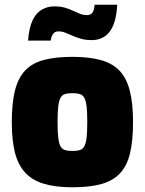

<svg xmlns="http://www.w3.org/2000/svg" viewBox="-20 -789 614 814"><path d="M287 5Q215 5 165.5 -10Q116 -25 86 -58Q56 -91 43 -143.5Q30 -196 30 -271Q30 -352 43.5 -405.5Q57 -459 87 -490.5Q117 -522 166.5 -535Q216 -548 287 -548Q359 -548 408.5 -534Q458 -520 487.5 -488.5Q517 -457 530.5 -403.5Q544 -350 544 -271Q544 -193 531.5 -140Q519 -87 489.5 -55Q460 -23 410.5 -9Q361 5 287 5ZM287 -149Q306 -149 318 -152.5Q330 -156 337 -168Q344 -180 347 -205Q350 -230 350 -272Q350 -314 347 -338.5Q344 -363 337 -375Q330 -387 318 -390.5Q306 -394 287 -394Q268 -394 256 -390.5Q244 -387 237 -375Q230 -363 227 -338.5Q224 -314 224 -272Q224 -230 227 -205Q230 -180 237 -168Q244 -156 256 -152.5Q268 -149 287 -149ZM99 -617Q103 -671 118 -702.5Q133 -734 157 -748Q181 -762 210 -762Q236 -762 255 -756.5Q274 -751 289.5 -743.5Q305 -736 319 -730.5Q333 -725 350 -725Q365 -725 372.5 -736.5Q380 -748 381 -769H477Q473 -692 445.5 -655.5Q418 -619 369 -619Q344 -619 324 -624.5Q304 -630 287.5 -637.5Q271 -645 256.5 -650.5Q242 -656 228 -656Q212 -656 204.5 -644.5Q197 -633 195 -617Z"/></svg>

Font: Exo Thin Black
Style: Regular
Weight: 900
Version: Version 2.000